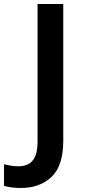

<svg xmlns="http://www.w3.org/2000/svg" viewBox="-96 -734 425 956"><path d="M8 202Q-19 202 -40 199Q-61 196 -76 191V84Q-60 88 -42 91Q-24 94 -4 94Q22 94 43.5 84Q65 74 78 47Q91 20 91 -30V-714H219V-33Q219 92 160.5 147Q102 202 8 202Z"/></svg>

Font: Noto Sans Tamil SemiBold
Style: Regular
Weight: 600
Designer: Jelle Bosma - Monotype Design Team
Foundry: Monotype Imaging Inc.
Version: Version 2.004; ttfautohint (v1.8.4.7-5d5b)